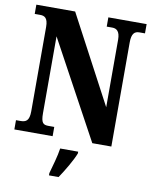

<svg xmlns="http://www.w3.org/2000/svg" viewBox="-99 -787 859 1082"><g transform="rotate(10 330.0 -246.5)"><path d="M20 0H239V-53H207C176 -53 163 -61 163 -118V-558L466 0H575V-596C575 -647 592 -661 619 -661H651V-714H432V-661H464C488 -661 508 -648 508 -600V-213L242 -714H20V-661H51C75 -661 96 -653 96 -600V-118C96 -61 76 -53 44 -53H20ZM257 208V221H312C341 178 380 113 396 71V61H293C287 105 268 168 257 208Z"/></g></svg>

Font: Noto Serif Lao ExtraCondensed ExtraBold
Style: Regular
Weight: 800
Width: 2
Designer: Monotype Design Team
Foundry: Monotype Imaging Inc.
Version: Version 2.003